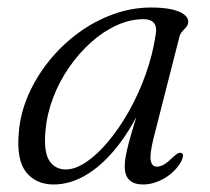

<svg xmlns="http://www.w3.org/2000/svg" viewBox="-20 -482 560 511"><path d="M388.5 -113.5Q378 -70.5 381.2 -54.5Q384.5 -38.5 397 -38.5Q407 -38.5 417 -44.5Q427 -50.5 442.5 -65.5Q449.5 -72 454 -74.2Q458.5 -76.5 463 -74.5Q467.5 -72.5 467 -66.8Q466.5 -61 462.5 -52.5Q446.5 -24.5 418 -7.8Q389.5 9 360.5 9Q337 9 324.5 -2.8Q312 -14.5 312 -38.5Q312 -50 314.2 -64Q316.5 -78 322.5 -101Q328.5 -124 339.8 -160.5Q351 -197 368.5 -253L376.5 -243.5Q344 -162.5 302.8 -106Q261.5 -49.5 215.5 -20.2Q169.5 9 123 9Q76 9 49.8 -23.5Q23.5 -56 30 -129Q34 -180 55.2 -228.8Q76.5 -277.5 110.5 -319.8Q144.5 -362 188 -394Q231.5 -426 281 -444Q330.5 -462 382 -462Q415 -462 437 -457Q459 -452 470.2 -443.2Q481.5 -434.5 481 -423.5Q480.5 -415.5 475.5 -409.8Q470.5 -404 465 -398.2Q459.5 -392.5 457.5 -384ZM101 -134Q96 -78 111.2 -54.5Q126.5 -31 155 -31Q180.5 -31 210 -51Q239.5 -71 269 -106.5Q298.5 -142 324 -187.5Q349.5 -233 368 -285Q386.5 -337 394.5 -390.5Q398 -412 389.2 -421.5Q380.5 -431 362.5 -431Q326.5 -431 290.8 -414.8Q255 -398.5 222.8 -369.8Q190.5 -341 164.2 -303.2Q138 -265.5 121.5 -222.2Q105 -179 101 -134Z"/></svg>

Font: Fraunces Light
Style: Italic
Weight: 300
Italic angle: -16°
Version: Version 1.000;[b76b70a41]